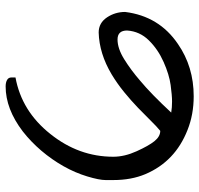

<svg xmlns="http://www.w3.org/2000/svg" viewBox="-33 -656 693 667"><g transform="rotate(-90 313.5 -322.5)"><path d="M21.5 -275.4Q21.5 -280.3 21.5 -302.2Q21.5 -324.2 34.2 -366.2Q46.9 -408.2 69.8 -448.7Q92.8 -489.3 123.5 -525.4Q154.3 -561.5 190.4 -589.8Q268.6 -649.4 346.7 -649.4Q360.4 -649.4 369.1 -644.5Q377.9 -639.6 377.9 -629.4Q377.9 -619.1 377.9 -615.2Q260.7 -593.8 181.6 -494.1Q102.5 -395.5 102.5 -275.4Q102.5 -236.3 121.6 -194.3Q140.6 -152.3 156.7 -132.3Q172.9 -112.3 192.4 -112.3Q208 -125 228 -145.5Q248 -166 272.9 -189.9Q297.9 -213.9 327.1 -237.8Q356.4 -261.7 388.7 -281.2Q460.9 -324.2 534.2 -326.2Q567.4 -326.2 586.9 -296.9Q605.5 -268.6 605.5 -234.4Q590.8 -116.2 494.1 -50.8Q415 3.9 312.5 3.9Q249 3.9 195.3 -17.6Q85.9 -60.5 42 -164.1Q21.5 -212.9 21.5 -275.4ZM541 -227.5Q541 -260.7 509.8 -260.7Q478.5 -260.7 440.9 -237.3Q403.3 -213.9 367.2 -182.6Q320.3 -143.6 255.9 -74.2Q273.4 -71.3 294.4 -71.3Q315.4 -71.3 351.6 -76.2Q387.7 -81.1 431.6 -100.6Q475.6 -120.1 506.8 -151.9Q538.1 -183.6 541 -227.5Z"/></g></svg>

Font: Architects Daughter
Style: Regular
Weight: 400
Designer: Kimberly Geswein
Foundry: Kimberly Geswein
Version: Version 1.002 2010